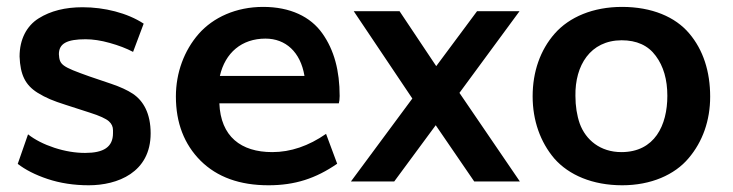

<svg xmlns="http://www.w3.org/2000/svg" viewBox="-20 -534 2158 565"><path d="M241.2 11.2C325.2 11.2 423.3 -25.9 423.3 -141.6C423.3 -199.7 402.3 -237.3 370.6 -258.3C355 -268.6 334 -278.3 308.1 -287.1L243.2 -309.1C160.6 -338.4 155.3 -343.3 153.3 -374.5C153.3 -405.8 176.8 -418.5 231.9 -418.5C252.9 -418.5 276.9 -415 302.7 -407.7C329.1 -400.4 352.1 -391.6 371.6 -381.3L402.8 -464.4C354.5 -496.1 287.1 -512.7 223.1 -512.7C171.9 -512.7 128.9 -502 93.8 -480C58.6 -458 37.6 -418.5 37.6 -367.7C39.6 -313.5 54.7 -283.7 90.3 -261.2C115.7 -245.6 136.2 -237.3 172.9 -225.6L244.1 -202.6C273.4 -193.4 292 -184.6 300.3 -177.2C308.6 -169.9 312.5 -161.1 312.5 -150.9V-142.1C312.5 -101.1 284.7 -84 230.5 -84C201.7 -84 171.4 -88.9 140.1 -99.1C108.9 -109.4 83 -122.6 62.5 -138.7L32.2 -51.8C54.2 -34.7 83.5 -19.5 120.1 -7.3C156.7 4.9 197.3 11.2 241.2 11.2Z M627 -310.5C642.6 -378.9 691.4 -420.4 761.2 -420.4C820.3 -420.4 864.3 -381.3 876 -310.5ZM770 11.2C848.1 11.2 909.2 -8.8 972.2 -52.2L939.5 -140.1C888.2 -104.5 835.4 -86.4 781.2 -86.4C689 -86.4 629.4 -132.3 625.5 -230H977.1C978.5 -234.9 979.5 -242.2 979.5 -251.5C979.5 -325.7 963.4 -386.7 928.7 -435.5C894 -484.9 834 -513.7 754.4 -513.7C674.8 -513.7 607.4 -482.9 564.5 -434.1C522 -385.3 497.6 -320.3 497.6 -250C497.6 -172.4 522 -109.4 570.3 -61C619.1 -12.7 685.5 11.2 770 11.2Z M1140.1 0 1262.2 -165.5 1375.5 0H1509.8L1332 -260.7L1508.8 -501H1383.8L1263.7 -339.4L1155.8 -501H1021L1193.4 -244.1L1012.7 0Z M1811 11.2C1895.5 11.2 1965.3 -19.5 2006.3 -68.4C2047.9 -117.2 2069.8 -179.7 2069.8 -249.5C2069.8 -323.7 2049.3 -387.2 2008.3 -435.5C1967.3 -484.4 1897.9 -513.7 1810.5 -513.7C1725.1 -513.7 1655.3 -483.9 1612.3 -435.1C1569.8 -386.7 1547.4 -322.8 1547.4 -250.5C1547.4 -179.7 1569.8 -116.2 1611.3 -67.4C1653.8 -19 1723.6 11.2 1811 11.2ZM1808.6 -86.4C1746.6 -86.4 1703.6 -122.1 1686 -170.4C1677.7 -194.3 1673.3 -221.7 1673.3 -252C1671.9 -341.3 1716.8 -415 1809.1 -415.5C1853.5 -415.5 1887.2 -400.4 1909.7 -369.6C1932.6 -338.9 1943.8 -299.8 1943.8 -252C1943.8 -165.5 1906.7 -86.4 1808.6 -86.4Z"/></svg>

Font: Ride
Style: Bold
Weight: 700
Version: Version 3.000